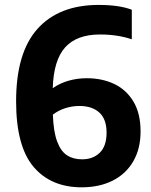

<svg xmlns="http://www.w3.org/2000/svg" viewBox="-20 -770 628 799"><path d="M565 -223.5Q565 -150.5 534.2 -98Q503.5 -45.5 448.2 -18Q393 9.5 320 9.5Q191.5 9.5 119.2 -76.2Q47 -162 47 -348.5Q47 -551 136.2 -650.2Q225.5 -749.5 390.5 -749.5Q476 -749.5 528.5 -729.5V-606.5Q469 -626.5 396 -626.5Q299.5 -626.5 251.2 -573Q203 -519.5 199.5 -403Q227.5 -423 264.2 -433.8Q301 -444.5 341 -444.5Q405 -444.5 455.5 -420.5Q506 -396.5 535.5 -347Q565 -297.5 565 -223.5ZM423.5 -218Q423.5 -274 393.5 -301.5Q363.5 -329 310.5 -329Q281 -329 252.2 -320Q223.5 -311 200 -293Q202.5 -222 217.8 -181.2Q233 -140.5 258.8 -123.8Q284.5 -107 321.5 -107Q367.5 -107 395.5 -134.8Q423.5 -162.5 423.5 -218Z"/></svg>

Font: Encode Sans Semi Condensed
Style: Bold
Weight: 700
Width: 4
Designer: Multiple Designers
Foundry: Impallari Type
Version: Version 2.000